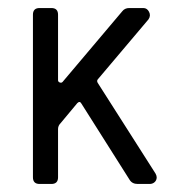

<svg xmlns="http://www.w3.org/2000/svg" viewBox="-20 -458 462 478"><path d="M124.5 -421.4V-258.3Q124.5 -254.4 128.7 -252.7Q132.8 -251 135.7 -253.9L284.2 -429.7Q290.5 -438 301.8 -438H336.9Q346.2 -438 351.1 -428.5Q356 -418.9 349.6 -409.7L224.1 -261.2Q220.2 -257.3 223.1 -252L367.2 -25.9Q370.1 -20.5 370.1 -16.6Q370.1 -9.3 365 -4.6Q359.9 0 352.5 0H322.8Q309.1 0 302.7 -10.3L182.6 -200.2Q178.7 -207.5 172.4 -201.2L130.9 -151.4Q124.5 -145 124.5 -136.7V-16.6Q124.5 0 107.9 0H78.6Q62 0 62 -16.6V-421.4Q62 -438 78.6 -438H107.9Q124.5 -438 124.5 -421.4Z"/></svg>

Font: GOSTRUS
Style: type_B
Weight: 400
Designer: Юрий и Татьяна Кривогуз
Version: Version 02.00